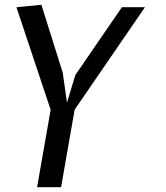

<svg xmlns="http://www.w3.org/2000/svg" viewBox="-20 -780 690 800"><path d="M294 -467.5 488 -750H584L291 -323L234.5 0H134.5L191 -322.5L48.5 -750L152.5 -760L241.5 -477L259 -352.5Z"/></svg>

Font: B612 Mono
Style: Italic
Weight: 400
Italic angle: -10°
Version: Version 1.005